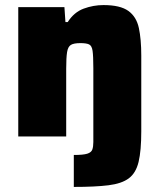

<svg xmlns="http://www.w3.org/2000/svg" viewBox="-20 -538 630 757"><path d="M271 199V73Q308 73 324 68Q340 63 344 51.5Q348 40 348 22V-269Q348 -317 345 -337.5Q342 -358 331 -363Q320 -368 297 -368Q271 -368 259.5 -361Q248 -354 244.5 -332.5Q241 -311 241 -267V0H52V-510H234L238 -451H247Q272 -490 310 -504Q348 -518 388 -518Q454 -518 486 -495Q518 -472 527.5 -427.5Q537 -383 537 -319V-20Q537 56 526.5 100Q516 144 488 165Q460 186 407.5 192.5Q355 199 271 199Z"/></svg>

Font: Saira ExtraBold
Style: Regular
Weight: 800
Designer: Hector Gatti with collaboration of the Omnibus-Type team
Foundry: Omnibus-Type
Version: Version 1.100; ttfautohint (v1.8.3)